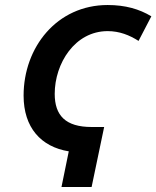

<svg xmlns="http://www.w3.org/2000/svg" viewBox="-20 -745 623 765"><path d="M254 -142 225 0H345L395 -239H345C241 -239 198 -285 198 -371C198 -492 278 -621 409 -621C456 -621 496 -605 532 -582L583 -680C535 -709 479 -725 409 -725C207 -725 74 -557 74 -364C74 -237 143 -160 254 -142Z"/></svg>

Font: Noto Sans SemiCondensed SemiBold
Style: Italic
Weight: 600
Width: 4
Italic angle: -12°
Designer: Monotype Design Team
Foundry: Monotype Imaging Inc.
Version: Version 2.013